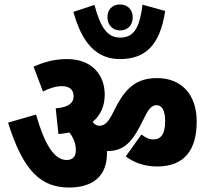

<svg xmlns="http://www.w3.org/2000/svg" viewBox="-20 -896 932 858"><path d="M460 -820C460 -785 483 -760 516 -760C551 -760 573 -783 573 -819C573 -853 550 -876 516 -876C482 -876 460 -853 460 -820ZM718 -847 617 -875C604 -774 580 -728 517 -728C461 -728 430 -770 402 -874L308 -843C348 -697 416 -632 516 -632C626 -632 695 -690 718 -847ZM458 -210C458 -214 458 -218 458 -221C459 -221 459 -221 460 -221C524 -221 563 -251 604 -329L632 -384C648 -414 662 -426 679 -426C703 -426 718 -405 718 -354C718 -296 698 -273 666 -273C647 -273 631 -280 612 -295L542 -197C576 -171 624 -152 682 -152C805 -152 859 -227 859 -353C859 -476 789 -547 682 -547C597 -547 549 -510 505 -431L478 -379C460 -346 445 -334 423 -334C412 -334 403 -340 394 -351C428 -380 448 -420 448 -473C448 -565 387 -632 280 -632C219 -632 173 -617 130 -598L172 -487C201 -502 230 -511 257 -511C290 -511 309 -495 309 -466C309 -435 285 -416 229 -412L241 -297C258 -298 274 -301 290 -304C308 -281 319 -256 319 -223C319 -198 306 -181 278 -181C223 -181 180 -248 141 -384L16 -348C85 -127 166 -58 289 -58C399 -58 458 -113 458 -210Z"/></svg>

Font: Noto Sans Devanagari UI Condensed ExtraBold
Style: Regular
Weight: 800
Width: 3
Designer: Jelle Bosma - Monotype Design Team
Foundry: Monotype Imaging Inc.
Version: Version 2.004